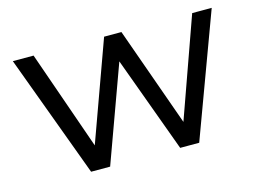

<svg xmlns="http://www.w3.org/2000/svg" viewBox="-75 -631 1019 760"><g transform="rotate(-15 434.5 -251.5)"><path d="M762 -503H842L656 0H578L434 -393L291 0H213L27 -503H112L254 -97L401 -503H472L617 -96Z"/></g></svg>

Font: Muli-Regular
Style: Regular
Weight: 400
Version: Version 2.000